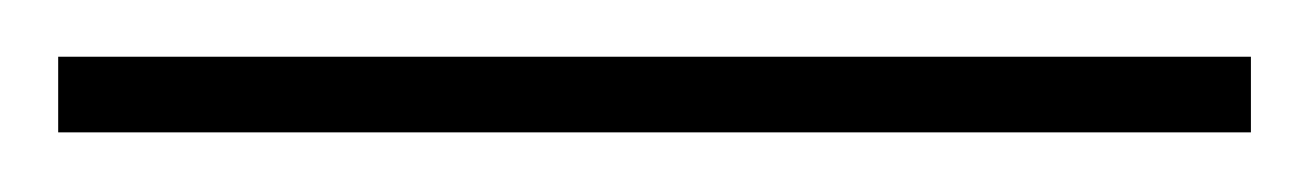

<svg xmlns="http://www.w3.org/2000/svg" viewBox="-20 82 450 66"><path d="M0 101.5H410V127.5H0Z"/></svg>

Font: Newsreader 60pt ExtraLight
Style: Regular
Weight: 250
Designer: Hugues Gentile
Foundry: Production Type
Version: Version 1.003